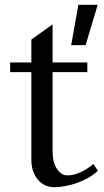

<svg xmlns="http://www.w3.org/2000/svg" viewBox="-20 -761 432 796"><path d="M110 -99V-480L129 -462H22V-502H129L110 -484V-597L198 -660V-484L180 -502H342V-462H180L198 -480V-134Q198 -88 216 -61Q234 -34 259 -34H267Q292 -36 317.5 -48.5Q343 -61 367 -81L386 -53Q354 -23 303 -4Q252 15 204 15Q163 15 136.5 -17Q110 -49 110 -99ZM385 -741 335 -574H275L305 -741Z"/></svg>

Font: Wittgenstein
Style: Regular
Weight: 400
Designer: Jörg Drees
Foundry: Jörg Drees
Version: Version 1.003;Glyphs 3.1.2 (3151)